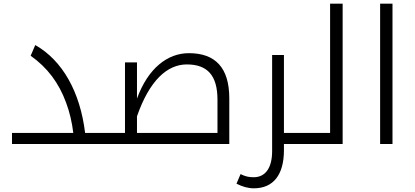

<svg xmlns="http://www.w3.org/2000/svg" viewBox="-20 -780 2246 1040"><path d="M45 -60V0H545C548 0 550 -2 550 -5V-56C550 -59 548 -60 545 -60H441C414 -282 319 -452 171 -536L146 -478C238 -413 299 -330 338 -224C357 -173 370 -118 377 -60Z M535 0H1222V-247C1222 -414 1146 -492 1003 -492C888 -492 782 -411 722 -246V-442H657V-60H535C532 -60 530 -59 530 -56V-5C530 -2 532 0 535 0ZM1158 -60H722V-150C790 -345 886 -431 992 -431C1103 -431 1158 -372 1158 -240Z M1518 0H1639C1642 0 1644 -2 1644 -5V-56C1644 -59 1642 -60 1639 -60H1518V-482H1454V39C1454 126 1420 180 1354 180C1328 180 1309 176 1283 163L1261 215C1293 231 1323 240 1355 240C1461 240 1518 166 1518 34Z M1629 0H1836V-760H1768V-60H1629C1626 -60 1624 -59 1624 -56V-5C1624 -2 1626 0 1629 0Z M2039 -760V0H2106V-760Z"/></svg>

Font: Noto Kufi Arabic Light
Style: Regular
Weight: 300
Designer: Monotype Design Team, David Williams, Khaled Hosny
Foundry: Google LLC
Version: Version 2.109